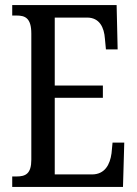

<svg xmlns="http://www.w3.org/2000/svg" viewBox="-20 -734 539 754"><path d="M28 0H463L468 -174H422L418 -132C412 -88 392 -49 341 -49H195V-350H384V-398H195V-665H322C371 -665 389 -626 392 -582L396 -540H442L438 -714H28V-673H45C78 -673 103 -664 103 -602V-107C103 -52 81 -41 45 -41H28Z"/></svg>

Font: Noto Serif Tamil ExtraCondensed
Style: Italic
Weight: 400
Width: 2
Italic angle: -12°
Designer: Indian Type Foundry, Tom Grace, and the Monotype Design Team
Foundry: Monotype Imaging Inc.
Version: Version 2.003